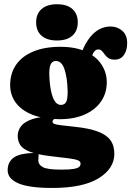

<svg xmlns="http://www.w3.org/2000/svg" viewBox="-20 -682 634 927"><path d="M344.5 -69.5Q299.5 -74.5 275.5 -77.2Q251.5 -80 242.5 -83.8Q233.5 -87.5 233.5 -95Q233.5 -99 236.5 -102.5Q239.5 -106 245 -110.5L241.5 -119.5Q174 -120 135.5 -106.8Q97 -93.5 81.2 -72.2Q65.5 -51 65.5 -26.5Q65.5 -1 77.8 18.2Q90 37.5 125.2 51Q160.5 64.5 228.5 72.5Q281.5 78.5 312.2 82.5Q343 86.5 356 91.8Q369 97 369 108Q369 117 362.2 123.5Q355.5 130 335.8 133.5Q316 137 276.5 137Q209 137 187 125Q165 113 165 93Q165 84.5 166 76Q167 67.5 166 64.5L164 56.5Q82.5 55.5 49.8 76.5Q17 97.5 17 140Q17 181 68.8 203.2Q120.5 225.5 232 225.5Q380 225.5 456 178.8Q532 132 532 60.5Q532 20 512.5 -6Q493 -32 451.5 -47.2Q410 -62.5 344.5 -69.5ZM357.5 -386.5 410 -379.5Q421.5 -410.5 431 -427Q440.5 -443.5 454.5 -443.5Q465 -443.5 472 -436Q479 -428.5 485.8 -418.8Q492.5 -409 503.5 -401.5Q514.5 -394 533.5 -394Q562.5 -394 578.2 -416.2Q594 -438.5 594 -474Q594 -513 570.2 -533.5Q546.5 -554 513.5 -554Q469.5 -554 434.2 -522.8Q399 -491.5 373 -427ZM495.5 -285.5Q495.5 -331 470.5 -369.8Q445.5 -408.5 395.8 -432.2Q346 -456 272 -456Q195 -456 140.5 -433.2Q86 -410.5 57.5 -369Q29 -327.5 29 -271Q29 -223.5 56.2 -186.2Q83.5 -149 137 -127.8Q190.5 -106.5 269 -106.5Q337.5 -106.5 388.2 -128.8Q439 -151 467.2 -191.2Q495.5 -231.5 495.5 -285.5ZM250 -387.5Q278 -387.5 291.2 -348Q304.5 -308.5 306.5 -246Q307.5 -210 300.8 -192.8Q294 -175.5 273.5 -175.5Q257 -175.5 245.2 -192.5Q233.5 -209.5 226.5 -242.2Q219.5 -275 218 -322.5Q217.5 -341.5 220 -356Q222.5 -370.5 229.8 -379Q237 -387.5 250 -387.5ZM255 -486.5Q207.5 -486.5 181 -509.2Q154.5 -532 154.5 -574.5Q154.5 -615.5 181 -638.5Q207.5 -661.5 255 -661.5Q303.5 -661.5 329.5 -638.5Q355.5 -615.5 355.5 -574.5Q355.5 -533 329.5 -509.8Q303.5 -486.5 255 -486.5Z"/></svg>

Font: Fraunces 144pt S100 Black
Style: Regular
Weight: 900
Version: Version 1.000